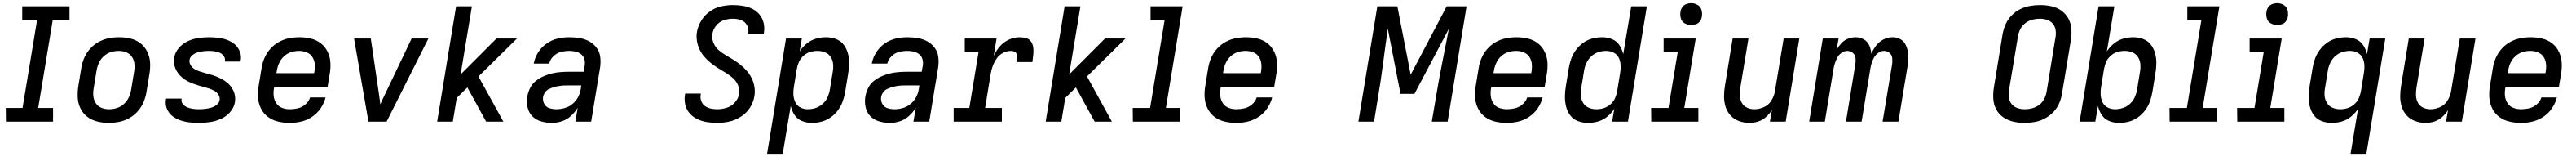

<svg xmlns="http://www.w3.org/2000/svg" viewBox="-20 -775 16456 1000"><path d="M18 0H319V-87H224L317 -648H424V-735H122V-648H217L124 -87H17Z M674 8Q707 8 740.5 1.5Q774 -5 805 -22Q836 -39 860 -66Q884 -93 897.5 -125Q911 -157 916 -190L934 -300Q941 -338 939 -375Q937 -412 921.5 -444.5Q906 -477 878 -499Q850 -521 814 -529.5Q778 -538 741 -538Q708 -538 674.5 -531.5Q641 -525 610 -508Q579 -491 555 -464Q531 -437 517.5 -405Q504 -373 499 -340L481 -230Q475 -192 476.5 -155Q478 -118 493.5 -85.5Q509 -53 537 -31.5Q565 -10 601 -1Q637 8 674 8ZM676 -79Q650 -79 627 -88.5Q604 -98 591 -119Q578 -140 576 -165Q574 -190 579 -216L597 -326Q601 -351 612 -375Q623 -399 643.5 -417.5Q664 -436 689 -443.5Q714 -451 739 -451Q765 -451 788 -441.5Q811 -432 824 -411.5Q837 -391 839 -365.5Q841 -340 836 -314L818 -204Q814 -179 803 -155Q792 -131 771.5 -112.5Q751 -94 726 -86.5Q701 -79 676 -79Z M1251 8Q1285 8 1320 3Q1355 -2 1389.5 -16.5Q1424 -31 1449.5 -60Q1475 -89 1481 -124Q1484 -143 1481.5 -161.5Q1479 -180 1471.5 -196.5Q1464 -213 1452.5 -227Q1441 -241 1427 -252Q1413 -263 1397 -271.5Q1381 -280 1364 -287Q1347 -294 1329 -299Q1311 -304 1293 -309Q1275 -314 1257.5 -319.5Q1240 -325 1224.5 -334Q1209 -343 1198.5 -359Q1188 -375 1191 -394Q1194 -412 1210 -424.5Q1226 -437 1244 -442Q1262 -447 1279.5 -449Q1297 -451 1315 -451Q1333 -451 1350.5 -448.5Q1368 -446 1383.5 -439.5Q1399 -433 1409.5 -418.5Q1420 -404 1417 -386Q1417 -385 1417 -383H1516Q1517 -387 1518 -390Q1523 -420 1512 -447.5Q1501 -475 1479.5 -493Q1458 -511 1431 -521Q1404 -531 1374.5 -534.5Q1345 -538 1315 -538Q1281 -538 1247 -533Q1213 -528 1180 -513Q1147 -498 1122.5 -469.5Q1098 -441 1093 -407Q1090 -388 1092.5 -369Q1095 -350 1103 -333.5Q1111 -317 1122 -303.5Q1133 -290 1147 -278.5Q1161 -267 1177 -258.5Q1193 -250 1210 -243.5Q1227 -237 1245 -231.5Q1263 -226 1280.5 -221.5Q1298 -217 1316 -211Q1334 -205 1349.5 -196.5Q1365 -188 1375.5 -172Q1386 -156 1383 -137Q1380 -118 1362.5 -105.5Q1345 -93 1326 -88Q1307 -83 1288.5 -81Q1270 -79 1251 -79Q1232 -79 1213.5 -81.5Q1195 -84 1178 -90.5Q1161 -97 1149 -111Q1137 -125 1140 -144V-147H1041Q1040 -143 1040 -140Q1035 -109 1046.5 -81.5Q1058 -54 1081 -36Q1104 -18 1132 -8.5Q1160 1 1190 4.5Q1220 8 1251 8Z M1831 8Q1868 8 1904.5 -0.5Q1941 -9 1974 -31Q2007 -53 2029 -85.5Q2051 -118 2060 -154H1961Q1954 -129 1931.5 -110Q1909 -91 1883 -85Q1857 -79 1832 -79Q1805 -79 1781.5 -88Q1758 -97 1744.5 -118Q1731 -139 1728.5 -164.5Q1726 -190 1731 -216L1732 -222H2073L2086 -300Q2093 -338 2091 -375Q2089 -412 2073.5 -444.5Q2058 -477 2030 -499Q2002 -521 1966 -529.5Q1930 -538 1893 -538Q1860 -538 1826.5 -531.5Q1793 -525 1762 -508Q1731 -491 1707 -464Q1683 -437 1669.5 -405Q1656 -373 1651 -340L1633 -230Q1626 -192 1628.5 -154.5Q1631 -117 1647 -84.5Q1663 -52 1691.5 -30.5Q1720 -9 1756.5 -0.5Q1793 8 1831 8ZM1746 -309 1749 -326Q1753 -351 1764 -375Q1775 -399 1795.5 -417.5Q1816 -436 1841 -443.5Q1866 -451 1891 -451Q1917 -451 1940 -441.5Q1963 -432 1976 -411.5Q1989 -391 1991 -365.5Q1993 -340 1988 -314L1987 -309Z M2334 0H2450L2717 -530H2610L2441 -177Q2433 -160 2425 -143.5Q2417 -127 2410 -110Q2408 -127 2405.5 -143.5Q2403 -160 2401 -177L2349 -530H2242Z M2773 0H2873L2898 -151L2966 -218L3086 0H3196L3037 -288L3283 -530H3152L2923 -301L2995 -735H2894Z M3506 8Q3538 8 3570 -2.5Q3602 -13 3628 -36.5Q3654 -60 3671 -89L3656 0H3757L3814 -345Q3819 -379 3815 -412Q3811 -445 3792 -470.5Q3773 -496 3745 -511.5Q3717 -527 3684 -532.5Q3651 -538 3617 -538Q3580 -538 3543 -529.5Q3506 -521 3472.5 -498Q3439 -475 3418 -441Q3397 -407 3390 -370H3489Q3495 -397 3516.5 -417.5Q3538 -438 3564.5 -444.5Q3591 -451 3617 -451Q3638 -451 3657.5 -446.5Q3677 -442 3692.5 -430Q3708 -418 3713.5 -399Q3719 -380 3716 -359L3709 -318H3618Q3590 -318 3562.5 -316Q3535 -314 3507.5 -307.5Q3480 -301 3453.5 -289.5Q3427 -278 3403.5 -259.5Q3380 -241 3367 -214.5Q3354 -188 3349 -161Q3343 -126 3350.5 -92Q3358 -58 3381 -34.5Q3404 -11 3437.5 -1.5Q3471 8 3506 8ZM3534 -79Q3510 -79 3488.5 -86.5Q3467 -94 3456.5 -114.5Q3446 -135 3450 -158Q3453 -174 3463.5 -188Q3474 -202 3490 -209Q3506 -216 3521.5 -220.5Q3537 -225 3553.5 -227.5Q3570 -230 3586 -230.5Q3602 -231 3618 -231H3694L3691 -210Q3687 -183 3674 -157.5Q3661 -132 3638 -113Q3615 -94 3587.5 -86.5Q3560 -79 3534 -79Z M4563 8Q4601 8 4639.5 -0.5Q4678 -9 4713.5 -31.5Q4749 -54 4771.5 -89Q4794 -124 4800 -163Q4805 -193 4800 -222.5Q4795 -252 4782.5 -277Q4770 -302 4751.5 -323.5Q4733 -345 4711 -362.5Q4689 -380 4665 -395Q4641 -410 4616.5 -424Q4592 -438 4571 -456.5Q4550 -475 4538.5 -502Q4527 -529 4532 -560Q4536 -588 4556 -612.5Q4576 -637 4605 -646.5Q4634 -656 4662 -656Q4690 -656 4715 -647Q4740 -638 4752.5 -614.5Q4765 -591 4761 -563Q4760 -561 4760 -559H4859Q4860 -563 4861 -568Q4866 -600 4858.5 -630.5Q4851 -661 4831.5 -684Q4812 -707 4784.5 -720Q4757 -733 4726 -738Q4695 -743 4662 -743Q4625 -743 4587 -734.5Q4549 -726 4515.5 -702.5Q4482 -679 4461 -644.5Q4440 -610 4433 -573Q4428 -543 4433 -513.5Q4438 -484 4450.5 -458.5Q4463 -433 4481.5 -412Q4500 -391 4522 -373.5Q4544 -356 4568 -341Q4592 -326 4616.5 -311.5Q4641 -297 4662 -278.5Q4683 -260 4695 -233Q4707 -206 4702 -176Q4697 -146 4674.5 -121.5Q4652 -97 4622 -88Q4592 -79 4563 -79Q4541 -79 4520.5 -83.5Q4500 -88 4483.5 -100Q4467 -112 4460 -132Q4453 -152 4457 -174L4458 -179H4358Q4357 -174 4356 -169Q4351 -136 4359 -105Q4367 -74 4388 -51Q4409 -28 4437.5 -15Q4466 -2 4498 3Q4530 8 4563 8Z M4881 205H4981L5032 -100Q5039 -69 5056.5 -42.5Q5074 -16 5104 -4Q5134 8 5167 8Q5198 8 5229 0Q5260 -8 5287 -27Q5314 -46 5334 -73Q5354 -100 5364.5 -130Q5375 -160 5380 -190L5398 -300Q5404 -334 5405 -367.5Q5406 -401 5398 -432.5Q5390 -464 5371 -489.5Q5352 -515 5321.5 -526.5Q5291 -538 5257 -538Q5225 -538 5193.5 -529Q5162 -520 5134.5 -498Q5107 -476 5089 -448L5103 -530H5002ZM5141 -79Q5115 -79 5092.5 -91Q5070 -103 5060 -126Q5050 -149 5049 -175Q5048 -201 5053 -227L5071 -337Q5075 -360 5085 -382Q5095 -404 5114.5 -421Q5134 -438 5157 -444.5Q5180 -451 5203 -451Q5229 -451 5252 -441.5Q5275 -432 5288 -411.5Q5301 -391 5303 -365.5Q5305 -340 5300 -314L5282 -204Q5278 -180 5267.5 -156Q5257 -132 5236.5 -113.5Q5216 -95 5191 -87Q5166 -79 5141 -79Z M5666 8Q5698 8 5730 -2.5Q5762 -13 5788 -36.5Q5814 -60 5831 -89L5816 0H5917L5974 -345Q5979 -379 5975 -412Q5971 -445 5952 -470.5Q5933 -496 5905 -511.5Q5877 -527 5844 -532.5Q5811 -538 5777 -538Q5740 -538 5703 -529.5Q5666 -521 5632.5 -498Q5599 -475 5578 -441Q5557 -407 5550 -370H5649Q5655 -397 5676.5 -417.5Q5698 -438 5724.5 -444.5Q5751 -451 5777 -451Q5798 -451 5817.5 -446.5Q5837 -442 5852.5 -430Q5868 -418 5873.5 -399Q5879 -380 5876 -359L5869 -318H5778Q5750 -318 5722.5 -316Q5695 -314 5667.5 -307.5Q5640 -301 5613.5 -289.5Q5587 -278 5563.5 -259.5Q5540 -241 5527 -214.5Q5514 -188 5509 -161Q5503 -126 5510.5 -92Q5518 -58 5541 -34.5Q5564 -11 5597.5 -1.5Q5631 8 5666 8ZM5694 -79Q5670 -79 5648.5 -86.5Q5627 -94 5616.5 -114.5Q5606 -135 5610 -158Q5613 -174 5623.5 -188Q5634 -202 5650 -209Q5666 -216 5681.5 -220.5Q5697 -225 5713.5 -227.5Q5730 -230 5746 -230.5Q5762 -231 5778 -231H5854L5851 -210Q5847 -183 5834 -157.5Q5821 -132 5798 -113Q5775 -94 5747.5 -86.5Q5720 -79 5694 -79Z M6073 0H6381V-87H6274L6309 -301Q6313 -327 6322 -352.5Q6331 -378 6347 -401.5Q6363 -425 6388 -438Q6413 -451 6440 -451Q6452 -451 6462.5 -446Q6473 -441 6476 -429Q6479 -417 6478 -405Q6477 -393 6475 -380H6576Q6579 -403 6581.5 -425Q6584 -447 6582 -468.5Q6580 -490 6569 -508Q6558 -526 6537 -532Q6516 -538 6494 -538Q6460 -538 6426.5 -523Q6393 -508 6368.5 -480Q6344 -452 6329 -419L6347 -530H6144V-443H6232L6173 -87H6073Z M6661 0H6761L6786 -151L6854 -218L6974 0H7084L6925 -288L7171 -530H7040L6811 -301L6883 -735H6782Z M7218 0H7519V-87H7429L7536 -735H7331V-648H7421L7328 -87H7217Z M7879 8Q7916 8 7952.5 -0.5Q7989 -9 8022 -31Q8055 -53 8077 -85.5Q8099 -118 8108 -154H8009Q8002 -129 7979.5 -110Q7957 -91 7931 -85Q7905 -79 7880 -79Q7853 -79 7829.5 -88Q7806 -97 7792.5 -118Q7779 -139 7776.5 -164.5Q7774 -190 7779 -216L7780 -222H8121L8134 -300Q8141 -338 8139 -375Q8137 -412 8121.5 -444.5Q8106 -477 8078 -499Q8050 -521 8014 -529.5Q7978 -538 7941 -538Q7908 -538 7874.5 -531.5Q7841 -525 7810 -508Q7779 -491 7755 -464Q7731 -437 7717.5 -405Q7704 -373 7699 -340L7681 -230Q7674 -192 7676.5 -154.5Q7679 -117 7695 -84.5Q7711 -52 7739.5 -30.5Q7768 -9 7804.5 -0.5Q7841 8 7879 8ZM7794 -309 7797 -326Q7801 -351 7812 -375Q7823 -399 7843.5 -417.5Q7864 -436 7889 -443.5Q7914 -451 7939 -451Q7965 -451 7988 -441.5Q8011 -432 8024 -411.5Q8037 -391 8039 -365.5Q8041 -340 8036 -314L8035 -309Z M8659 0H8759L8783 -147Q8802 -258 8816.5 -369.5Q8831 -481 8847 -592L8928 -177H9017L9237 -592Q9216 -481 9193.5 -370Q9171 -259 9153 -147L9128 0H9229L9350 -735H9223L8993 -299L8908 -735H8780Z M9607 8Q9644 8 9680.5 -0.5Q9717 -9 9750 -31Q9783 -53 9805 -85.5Q9827 -118 9836 -154H9737Q9730 -129 9707.5 -110Q9685 -91 9659 -85Q9633 -79 9608 -79Q9581 -79 9557.5 -88Q9534 -97 9520.5 -118Q9507 -139 9504.5 -164.5Q9502 -190 9507 -216L9508 -222H9849L9862 -300Q9869 -338 9867 -375Q9865 -412 9849.5 -444.5Q9834 -477 9806 -499Q9778 -521 9742 -529.5Q9706 -538 9669 -538Q9636 -538 9602.5 -531.5Q9569 -525 9538 -508Q9507 -491 9483 -464Q9459 -437 9445.5 -405Q9432 -373 9427 -340L9409 -230Q9402 -192 9404.5 -154.5Q9407 -117 9423 -84.5Q9439 -52 9467.5 -30.5Q9496 -9 9532.5 -0.5Q9569 8 9607 8ZM9522 -309 9525 -326Q9529 -351 9540 -375Q9551 -399 9571.5 -417.5Q9592 -436 9617 -443.5Q9642 -451 9667 -451Q9693 -451 9716 -441.5Q9739 -432 9752 -411.5Q9765 -391 9767 -365.5Q9769 -340 9764 -314L9763 -309Z M10126 8Q10158 8 10190 -1Q10222 -10 10249 -32Q10276 -54 10294 -82L10280 0H10381L10502 -735H10402L10351 -430Q10344 -461 10326.5 -487.5Q10309 -514 10279 -526Q10249 -538 10216 -538Q10185 -538 10154 -530Q10123 -522 10096 -503Q10069 -484 10049 -457Q10029 -430 10018.5 -400.5Q10008 -371 10003 -340L9985 -230Q9979 -197 9978.5 -163Q9978 -129 9985.5 -97.5Q9993 -66 10012 -40.5Q10031 -15 10061.5 -3.5Q10092 8 10126 8ZM10180 -79Q10154 -79 10131 -88.5Q10108 -98 10095 -119Q10082 -140 10080 -165Q10078 -190 10083 -216L10101 -326Q10105 -351 10116 -374.5Q10127 -398 10147 -416.5Q10167 -435 10192 -443Q10217 -451 10242 -451Q10268 -451 10290.5 -439.5Q10313 -428 10323.5 -405Q10334 -382 10334.5 -355.5Q10335 -329 10330 -303L10312 -193Q10308 -170 10298 -148Q10288 -126 10268.5 -109.5Q10249 -93 10226 -86Q10203 -79 10180 -79Z M10530 0H10831V-87H10741L10814 -530H10609V-443H10699L10640 -87H10529ZM10785 -616Q10800 -616 10815.5 -621Q10831 -626 10841 -639.5Q10851 -653 10853 -668Q10857 -691 10851 -712Q10845 -733 10826 -744Q10807 -755 10785 -755Q10770 -755 10754.5 -749.5Q10739 -744 10729 -730.5Q10719 -717 10717 -702Q10713 -680 10719 -658.5Q10725 -637 10744 -626.5Q10763 -616 10785 -616Z M11157 8Q11185 8 11212.5 -0.5Q11240 -9 11262.5 -29Q11285 -49 11301 -74L11288 0H11389L11476 -530H11376L11320 -193Q11315 -163 11297.5 -134.5Q11280 -106 11249.5 -92.5Q11219 -79 11189 -79Q11164 -79 11142 -89Q11120 -99 11108.5 -120Q11097 -141 11096 -166Q11095 -191 11099 -216L11151 -530H11050L11001 -230Q10995 -195 10995 -160.5Q10995 -126 11005 -94.5Q11015 -63 11037 -39Q11059 -15 11091 -3.5Q11123 8 11157 8Z M11539 0H11639L11694 -333Q11697 -352 11703 -371Q11709 -390 11718.5 -408Q11728 -426 11745.5 -438.5Q11763 -451 11782 -451Q11802 -451 11817.5 -438.5Q11833 -426 11835 -406.5Q11837 -387 11834 -366L11774 0H11874L11929 -333Q11932 -352 11937.5 -371Q11943 -390 11953 -408Q11963 -426 11980.5 -438.5Q11998 -451 12017 -451Q12037 -451 12052 -438.5Q12067 -426 12069.5 -406.5Q12072 -387 12069 -366L12008 0H12109L12167 -350Q12171 -375 12172 -400.5Q12173 -426 12168.5 -450.5Q12164 -475 12152 -496Q12140 -517 12118 -527.5Q12096 -538 12070 -538Q12042 -538 12014 -524Q11986 -510 11967 -485Q11948 -460 11936 -433Q11934 -460 11923 -485.5Q11912 -511 11888 -524.5Q11864 -538 11836 -538Q11812 -538 11788 -529Q11764 -520 11746 -501Q11728 -482 11715 -460L11727 -530H11626Z M12915 8Q12946 8 12978.5 2.5Q13011 -3 13041.5 -18.5Q13072 -34 13096.5 -58.5Q13121 -83 13135 -114Q13149 -145 13154 -177L13211 -519Q13217 -555 13214 -591.5Q13211 -628 13194.5 -658Q13178 -688 13149.5 -708Q13121 -728 13086 -735.5Q13051 -743 13015 -743Q12983 -743 12950.5 -737.5Q12918 -732 12887.5 -717Q12857 -702 12832.5 -677Q12808 -652 12794.5 -621.5Q12781 -591 12775 -559L12719 -217Q12713 -180 12715.5 -144Q12718 -108 12734.5 -77.5Q12751 -47 12779.5 -27.5Q12808 -8 12843 0Q12878 8 12915 8ZM12916 -79Q12892 -79 12869.5 -86.5Q12847 -94 12832.5 -112Q12818 -130 12815 -154Q12812 -178 12816 -202L12873 -544Q12877 -568 12888.5 -590.5Q12900 -613 12921 -628.5Q12942 -644 12965.5 -650Q12989 -656 13013 -656Q13037 -656 13059.5 -648.5Q13082 -641 13096.5 -623Q13111 -605 13114 -581Q13117 -557 13112 -533L13056 -191Q13052 -167 13040.5 -144.5Q13029 -122 13008 -106.5Q12987 -91 12963.5 -85Q12940 -79 12916 -79Z M13519 8Q13550 8 13581 0Q13612 -8 13639 -27Q13666 -46 13686 -73Q13706 -100 13716.5 -130Q13727 -160 13732 -190L13750 -300Q13756 -334 13757 -367.5Q13758 -401 13750 -432.5Q13742 -464 13723 -489.5Q13704 -515 13673.5 -526.5Q13643 -538 13609 -538Q13577 -538 13545.5 -529Q13514 -520 13486.5 -498Q13459 -476 13441 -448L13489 -735H13388L13267 0H13367L13384 -100Q13391 -69 13408.5 -42.5Q13426 -16 13456 -4Q13486 8 13519 8ZM13493 -79Q13467 -79 13444.5 -91Q13422 -103 13412 -126Q13402 -149 13401 -175Q13400 -201 13405 -227L13423 -337Q13427 -360 13437 -382Q13447 -404 13466.5 -421Q13486 -438 13509 -444.5Q13532 -451 13555 -451Q13581 -451 13604 -441.5Q13627 -432 13640 -411.5Q13653 -391 13655 -365.5Q13657 -340 13652 -314L13634 -204Q13630 -180 13619.5 -156Q13609 -132 13588.5 -113.5Q13568 -95 13543 -87Q13518 -79 13493 -79Z M13842 0H14143V-87H14053L14160 -735H13955V-648H14045L13952 -87H13841Z M14274 0H14575V-87H14485L14558 -530H14353V-443H14443L14384 -87H14273ZM14529 -616Q14544 -616 14559.5 -621Q14575 -626 14585 -639.5Q14595 -653 14597 -668Q14601 -691 14595 -712Q14589 -733 14570 -744Q14551 -755 14529 -755Q14514 -755 14498.5 -749.5Q14483 -744 14473 -730.5Q14463 -717 14461 -702Q14457 -680 14463 -658.5Q14469 -637 14488 -626.5Q14507 -616 14529 -616Z M14998 205H15099L15220 -530H15120L15103 -430Q15096 -461 15078.5 -487.5Q15061 -514 15031 -526Q15001 -538 14968 -538Q14937 -538 14906 -530Q14875 -522 14848 -503Q14821 -484 14801 -457Q14781 -430 14770.5 -400.5Q14760 -371 14755 -340L14737 -230Q14731 -197 14730.5 -163Q14730 -129 14737.5 -97.5Q14745 -66 14764 -40.5Q14783 -15 14813.5 -3.5Q14844 8 14878 8Q14910 8 14942 -1Q14974 -10 15001 -32Q15028 -54 15046 -82ZM14932 -79Q14906 -79 14883 -88.5Q14860 -98 14847 -119Q14834 -140 14832 -165Q14830 -190 14835 -216L14853 -326Q14857 -351 14868 -374.5Q14879 -398 14899 -416.5Q14919 -435 14944 -443Q14969 -451 14994 -451Q15020 -451 15042.5 -439.5Q15065 -428 15075.5 -405Q15086 -382 15086.5 -355.5Q15087 -329 15082 -303L15064 -193Q15060 -170 15050 -148Q15040 -126 15020.5 -109.5Q15001 -93 14978 -86Q14955 -79 14932 -79Z M15477 8Q15505 8 15532.5 -0.5Q15560 -9 15582.5 -29Q15605 -49 15621 -74L15608 0H15709L15796 -530H15696L15640 -193Q15635 -163 15617.5 -134.5Q15600 -106 15569.5 -92.5Q15539 -79 15509 -79Q15484 -79 15462 -89Q15440 -99 15428.5 -120Q15417 -141 15416 -166Q15415 -191 15419 -216L15471 -530H15370L15321 -230Q15315 -195 15315 -160.5Q15315 -126 15325 -94.5Q15335 -63 15357 -39Q15379 -15 15411 -3.5Q15443 8 15477 8Z M16087 8Q16124 8 16160.5 -0.5Q16197 -9 16230 -31Q16263 -53 16285 -85.5Q16307 -118 16316 -154H16217Q16210 -129 16187.5 -110Q16165 -91 16139 -85Q16113 -79 16088 -79Q16061 -79 16037.5 -88Q16014 -97 16000.5 -118Q15987 -139 15984.5 -164.5Q15982 -190 15987 -216L15988 -222H16329L16342 -300Q16349 -338 16347 -375Q16345 -412 16329.5 -444.5Q16314 -477 16286 -499Q16258 -521 16222 -529.5Q16186 -538 16149 -538Q16116 -538 16082.5 -531.5Q16049 -525 16018 -508Q15987 -491 15963 -464Q15939 -437 15925.5 -405Q15912 -373 15907 -340L15889 -230Q15882 -192 15884.5 -154.5Q15887 -117 15903 -84.5Q15919 -52 15947.5 -30.5Q15976 -9 16012.5 -0.5Q16049 8 16087 8ZM16002 -309 16005 -326Q16009 -351 16020 -375Q16031 -399 16051.5 -417.5Q16072 -436 16097 -443.5Q16122 -451 16147 -451Q16173 -451 16196 -441.5Q16219 -432 16232 -411.5Q16245 -391 16247 -365.5Q16249 -340 16244 -314L16243 -309Z"/></svg>

Font: Iosevka Sparkle Medium Oblique
Style: Regular
Weight: 500
Italic angle: -9°
Designer: Belleve Invis
Foundry: Belleve Invis
Version: Version 4.5.0; ttfautohint (v1.8.3)